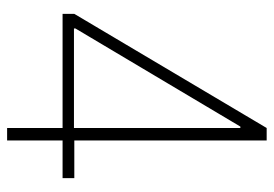

<svg xmlns="http://www.w3.org/2000/svg" viewBox="-135 -635 770 540"><g transform="rotate(90 250.0 -365.0)"><path d="M340 0V-156H19V-189L340 -730H375V-189H481V-156H375V0ZM60 -188H340V-656H336L60 -192Z"/></g></svg>

Font: M PLUS Code Latin ExtraLight
Style: Regular
Weight: 250
Designer: Coji Morishita
Foundry: UNDERFOREST DESIGN
Version: Version 1.002; ttfautohint (v1.8.3)